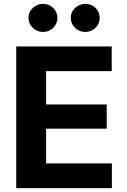

<svg xmlns="http://www.w3.org/2000/svg" viewBox="-20 -966 652 986"><path d="M63.3 0V-727.5H553.7V-600.8H216.8V-429.7H527.9V-305.3H216.8V-126.8H554.5V0ZM201.2 -802Q170.2 -801.8 148.2 -823.2Q126.2 -844.6 126.4 -873.8Q126.2 -904.4 148.2 -925.2Q170.2 -946 201.2 -946.3Q231.7 -946 253.3 -925.2Q274.8 -904.4 274.8 -873.8Q274.8 -844.6 253.3 -823.2Q231.7 -801.8 201.2 -802ZM418.2 -802Q387.5 -801.8 365.4 -823.2Q343.4 -844.6 343.4 -873.8Q343.4 -904.4 365.4 -925.2Q387.5 -946 418.2 -946.3Q449 -946 470.5 -925.2Q492 -904.4 491.8 -873.8Q492 -844.6 470.5 -823.2Q449 -801.8 418.2 -802Z"/></svg>

Font: Inter V
Style: 
Weight: 400
Designer: Rasmus Andersson
Foundry: rsms
Version: Version 4.000;git-a3f224843